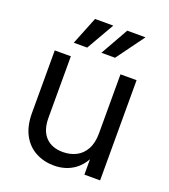

<svg xmlns="http://www.w3.org/2000/svg" viewBox="-136 -833 829 941"><g transform="rotate(20 278.5 -363.0)"><path d="M253.4 9.3Q201.2 9.3 158.2 -13.4Q115.2 -36.1 90.1 -82Q64.9 -127.9 64.9 -196.3V-522.5H148.9V-202.1Q148.9 -136.2 181.4 -102.1Q213.9 -67.9 271.5 -67.9Q309.6 -67.9 340.3 -83.3Q371.1 -98.6 389.4 -131.6Q407.7 -164.6 407.7 -214.8V-522.5H491.7V0H409.7V-126.5H430.7Q405.3 -55.7 359.9 -23.2Q314.5 9.3 253.4 9.3ZM209.5 -589.8H139.6L197.8 -734.9H293ZM355 -589.8H283.7L365.7 -734.9H460.9Z"/></g></svg>

Font: Inter 28pt
Style: Regular
Weight: 400
Designer: Rasmus Andersson
Foundry: rsms
Version: Version 4.001;git-66647c0bb